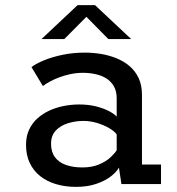

<svg xmlns="http://www.w3.org/2000/svg" viewBox="-20 -717 690 748"><path d="M275.9 11Q233.4 11 197.7 0.2Q162 -10.5 136 -31.3Q110 -52.1 95.7 -82.6Q81.4 -113.1 81.4 -152.6Q81.4 -185.9 93.3 -211.6Q105.2 -237.4 126 -256Q146.9 -274.6 173.3 -286.6Q199.8 -298.6 229.3 -304.3Q258.8 -310 288.3 -310Q324.3 -310 354 -302.6Q383.8 -295.1 404.6 -284.1Q425.5 -273 434.6 -262.6V-334.3Q434.6 -361.9 423.6 -380.9Q412.6 -399.9 394.1 -411.5Q375.6 -423 352.2 -428.1Q328.8 -433.3 303.6 -433.3Q278.2 -433.3 254.6 -428.3Q231.1 -423.4 210.6 -415.6Q190.1 -407.9 174 -399Q157.8 -390.1 147.1 -381.8L102.6 -455.7Q120.4 -469.1 151.5 -482Q182.7 -494.9 223.4 -503.4Q264.1 -512 310.3 -512Q341.1 -512 372.6 -507Q404.1 -501.9 432.9 -490.4Q461.6 -478.9 484.3 -459.8Q507 -440.6 520.1 -412.9Q533.1 -385.2 533.1 -347V-76.1H607.3V0H453L443.4 -63.9Q434.4 -47.6 412.4 -30.3Q390.4 -12.9 356 -1Q321.7 11 275.9 11ZM300.6 -64.7Q338 -64.7 365.1 -76.1Q392.3 -87.4 409.6 -103.2Q426.9 -119.1 434.6 -131.7V-193.3Q425.7 -205.9 405.2 -217.9Q384.8 -229.9 358.4 -237.9Q332.1 -245.9 304.9 -245.9Q273.7 -245.9 244.8 -236.9Q215.9 -228 197.4 -208.5Q178.9 -188.9 178.9 -156.9Q178.9 -124.9 194.1 -104.6Q209.3 -84.2 236.7 -74.5Q264.1 -64.7 300.6 -64.7ZM141.7 -564.9 282.4 -697.1H350.1L490.9 -564.9H402L316.6 -651.5L230.6 -564.9Z"/></svg>

Font: Trispace Thin
Style: Regular
Weight: 100
Designer: Tyler Finck
Foundry: Etcetera Type Company
Version: Version 1.210